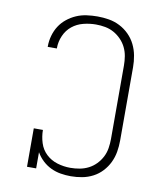

<svg xmlns="http://www.w3.org/2000/svg" viewBox="-84 -813 768 890"><g transform="rotate(10 300.0 -367.5)"><path d="M309 8Q285 8 261 4Q237 0 215 -10.5Q193 -21 175 -38Q157 -55 145 -76V0H102V-181H145Q145 -150 154.5 -120Q164 -90 186.5 -69Q209 -48 239 -39Q269 -30 300 -30Q322 -30 344 -34Q366 -38 385.5 -48Q405 -58 420.5 -74Q436 -90 446 -109.5Q456 -129 459.5 -151Q463 -173 463 -195V-540Q463 -562 459.5 -583.5Q456 -605 446.5 -624.5Q437 -644 421.5 -660Q406 -676 387 -686.5Q368 -697 346.5 -701Q325 -705 303 -705Q273 -705 243.5 -697.5Q214 -690 191 -671.5Q168 -653 155.5 -624.5Q143 -596 143 -566Q143 -566 143 -565.5Q143 -565 143 -564H100Q100 -565 100 -565.5Q100 -566 100 -567Q100 -592 107 -617Q114 -642 127.5 -663Q141 -684 161 -700Q181 -716 204 -726Q227 -736 252.5 -739.5Q278 -743 303 -743Q330 -743 357 -738.5Q384 -734 408.5 -721.5Q433 -709 452.5 -689.5Q472 -670 484 -645.5Q496 -621 501 -594Q506 -567 506 -540V-195Q506 -168 501.5 -141.5Q497 -115 485.5 -91Q474 -67 455.5 -47Q437 -27 413 -14.5Q389 -2 362.5 3Q336 8 309 8Z"/></g></svg>

Font: Iosevka Slab XLtEx
Style: Regular
Weight: 200
Width: 7
Monospace: yes
Designer: Belleve Invis
Foundry: Belleve Invis
Version: Version 11.1.0; ttfautohint (v1.8.3)